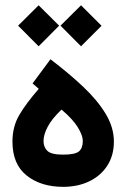

<svg xmlns="http://www.w3.org/2000/svg" viewBox="-20 -727 490 745"><path d="M175.8 -497.1Q247.1 -442.9 302.7 -390.4Q358.4 -337.9 390.1 -285.2Q421.9 -232.4 421.9 -177.7Q421.9 -124 396.5 -84.5Q371.1 -44.9 326.4 -23.4Q281.7 -2 225.1 -2Q138.7 -2 83.5 -45.9Q28.3 -89.8 28.3 -177.7Q28.3 -235.8 54.9 -281Q81.5 -326.2 130.4 -382.3L106.4 -403.3ZM218.8 -301.8Q181.2 -266.1 165 -235.1Q148.9 -204.1 148.9 -180.2Q148.9 -155.8 164.1 -141.4Q179.2 -127 224.6 -127Q271.5 -127 286.4 -139.6Q301.3 -152.3 301.3 -180.7Q301.3 -201.2 282 -232.9Q262.7 -264.6 218.8 -301.8ZM214.8 -627.4 294.4 -706.5 374 -627 294.4 -547.4ZM50.3 -627.4 129.9 -706.5 209.5 -627.4 129.9 -547.4Z"/></svg>

Font: Vazir FD-WOL
Style: Bold-FD-WOL
Weight: 700
Designer: Saber Rastikerdar
Foundry: Saber Rastikerdar
Version: Version 30.1.0